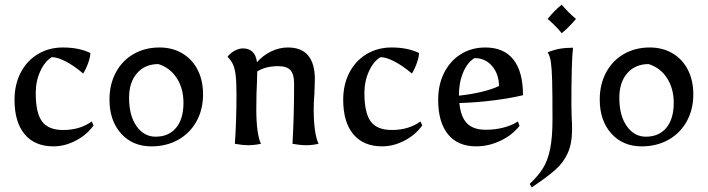

<svg xmlns="http://www.w3.org/2000/svg" viewBox="-20 -624 3070 833"><path d="M43 -191Q43 -257 69.5 -308.5Q96 -360 144 -389Q192 -418 253 -418Q323 -418 372 -394Q372 -377 362.5 -350.5Q353 -324 341 -305Q301 -339 265 -357.5Q229 -376 205 -376Q175 -359 155 -315.5Q135 -272 135 -220Q135 -134 162.5 -97Q190 -60 254 -60Q327 -60 378 -97L386 -80Q357 -39 309 -14Q261 11 212 11Q131 11 87 -41.5Q43 -94 43 -191Z M455 -192Q455 -258 482.5 -309.5Q510 -361 559.5 -389.5Q609 -418 672 -418Q728 -418 771 -392.5Q814 -367 837.5 -321Q861 -275 861 -215Q861 -149 832.5 -97.5Q804 -46 753 -17.5Q702 11 637 11Q555 11 505 -45Q455 -101 455 -192ZM776 -178Q776 -240 747 -285Q718 -330 667 -346Q609 -346 574.5 -306.5Q540 -267 540 -200Q540 -122 572.5 -76.5Q605 -31 655 -31Q712 -31 744 -69.5Q776 -108 776 -178Z M999 0Q1006 -100 1006 -213Q1006 -268 1002.5 -297Q999 -326 991.5 -343Q984 -360 967 -378Q983 -397 1001 -405.5Q1019 -414 1034 -414Q1087 -414 1095 -354Q1121 -384 1156.5 -401Q1192 -418 1229 -418Q1346 -418 1346 -280L1344 -217Q1341 -180 1341 -150Q1341 -47 1362 0Q1334 6 1309 6Q1283 6 1249 0Q1256 -121 1256 -262Q1256 -302 1240 -319.5Q1224 -337 1187 -337Q1132 -337 1096 -314L1095 -271Q1092 -220 1092 -150Q1092 -45 1112 0Q1082 6 1055 6Q1034 6 999 0Z M1469 -191Q1469 -257 1495.5 -308.5Q1522 -360 1570 -389Q1618 -418 1679 -418Q1749 -418 1798 -394Q1798 -377 1788.5 -350.5Q1779 -324 1767 -305Q1727 -339 1691 -357.5Q1655 -376 1631 -376Q1601 -359 1581 -315.5Q1561 -272 1561 -220Q1561 -134 1588.5 -97Q1616 -60 1680 -60Q1753 -60 1804 -97L1812 -80Q1783 -39 1735 -14Q1687 11 1638 11Q1557 11 1513 -41.5Q1469 -94 1469 -191Z M1881 -191Q1881 -257 1907 -308.5Q1933 -360 1979.5 -389Q2026 -418 2086 -418Q2166 -418 2207.5 -365.5Q2249 -313 2249 -211Q2196 -198 2121 -188.5Q2046 -179 1973 -177Q1979 -116 2006.5 -88.5Q2034 -61 2087 -61Q2128 -61 2164.5 -70.5Q2201 -80 2227 -97L2234 -78Q2203 -38 2151.5 -13.5Q2100 11 2046 11Q1966 11 1923.5 -41.5Q1881 -94 1881 -191ZM2145 -251Q2144 -304 2114.5 -338Q2085 -372 2039 -372Q2008 -354 1989.5 -310Q1971 -266 1971 -209Q2021 -214 2069 -225.5Q2117 -237 2145 -251Z M2278 174Q2314 140 2335 107Q2356 74 2366.5 23.5Q2377 -27 2377 -106Q2377 -221 2375.5 -274.5Q2374 -328 2370 -355Q2366 -382 2356 -397Q2383 -408 2408.5 -412.5Q2434 -417 2466 -417Q2459 -357 2459 -172L2460 -120Q2462 -88 2462 -63Q2462 -2 2443.5 39.5Q2425 81 2389.5 112.5Q2354 144 2287 189ZM2356 -542Q2386 -579 2417 -604Q2445 -570 2479 -542Q2451 -508 2417 -480Q2390 -513 2356 -542Z M2582 -192Q2582 -258 2609.5 -309.5Q2637 -361 2686.5 -389.5Q2736 -418 2799 -418Q2855 -418 2898 -392.5Q2941 -367 2964.5 -321Q2988 -275 2988 -215Q2988 -149 2959.5 -97.5Q2931 -46 2880 -17.5Q2829 11 2764 11Q2682 11 2632 -45Q2582 -101 2582 -192ZM2903 -178Q2903 -240 2874 -285Q2845 -330 2794 -346Q2736 -346 2701.5 -306.5Q2667 -267 2667 -200Q2667 -122 2699.5 -76.5Q2732 -31 2782 -31Q2839 -31 2871 -69.5Q2903 -108 2903 -178Z"/></svg>

Font: Mirza
Style: Regular
Weight: 400
Designer: Arabic design by Kourosh Beigpour, Latin design by Eduardo Tunni, engineering by Lasse Fister
Version: Version 1.0010g